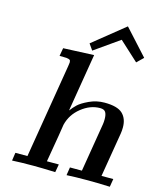

<svg xmlns="http://www.w3.org/2000/svg" viewBox="-130 -991 898 1082"><g transform="rotate(15 319.0 -449.5)"><path d="M44.9 0 51.8 -46.9H122.1L212.9 -596.2Q215.8 -612.3 215.8 -618.2Q215.8 -629.4 210.9 -632.8Q206.1 -636.2 191.9 -638.2Q180.7 -639.2 150.9 -639.2L159.2 -686L337.9 -693.8L282.2 -356.9H283.2Q296.4 -375 315.2 -393.1Q334 -411.1 376 -430.7Q418 -450.2 464.8 -450.2Q540 -450.2 570.1 -421.6Q600.1 -393.1 600.1 -341.8Q600.1 -322.8 597.2 -305.2L554.2 -46.9H623L615.2 0Q531.2 -2.9 488.8 -2.9Q411.6 -2.9 362.8 0L370.1 -46.9H439.9L486.8 -331.1Q488.8 -343.3 488.8 -360.8Q488.8 -386.7 480.5 -400.4Q472.2 -414.1 448.2 -414.1Q391.1 -414.1 339.6 -373Q288.1 -332 272.9 -270Q270 -245.1 235.8 -46.9H305.2L296.9 0Q212.9 -2.9 170.9 -2.9Q93.8 -2.9 44.9 0ZM295.9 -751 480 -899.4 613.8 -752.4V-751L577.1 -715.3L465.8 -817.4L320.8 -715.3Z"/></g></svg>

Font: CMU Serif Extra
Style: BoldSlanted
Weight: 700
Italic angle: -9.46001°
Version: Version 0.7.0